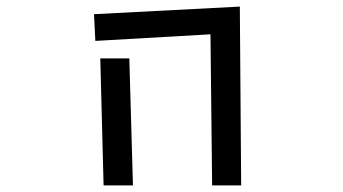

<svg xmlns="http://www.w3.org/2000/svg" viewBox="-20 -545 1040 582"><path d="M618 -441 269 -421 265 -502 707 -525 711 17H623ZM284 -368H372L383 17H294Z"/></svg>

Font: Moralerspace Krypton JPDOC
Style: Regular
Weight: 400
Version: v0.0.6; ttfautohint (v1.8.4.7-5d5b-dirty) -l 6 -r 45 -G 200 